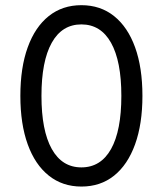

<svg xmlns="http://www.w3.org/2000/svg" viewBox="-20 -701 615 727"><path d="M288.1 -681.4Q216.4 -681.4 164.6 -640.1Q112.8 -598.8 85 -521.9Q57.1 -445.1 57.1 -338Q57.1 -231.3 85 -154.3Q112.8 -77.4 164.8 -36Q216.7 5.4 288.3 5.4Q360.4 5.4 412 -35.9Q463.5 -77.2 491.4 -154.3Q519.3 -231.5 519.3 -338Q519.3 -445 491.5 -521.9Q463.7 -598.7 411.9 -640.1Q360.2 -681.4 288.1 -681.4ZM288.1 -608.6Q361.6 -608.6 400.5 -538.9Q439.5 -469.2 439.5 -338.1Q439.5 -206.5 400.6 -136.9Q361.6 -67.2 288.2 -67.2Q214.9 -67.2 176 -137Q137 -206.8 137 -338Q137 -469.4 175.9 -539Q214.7 -608.6 288.1 -608.6Z"/></svg>

Font: Estedad VF
Style: Regular
Weight: 100
Designer: Amin Abedi
Version: Version 7.3